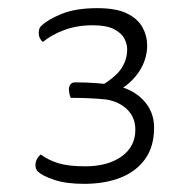

<svg xmlns="http://www.w3.org/2000/svg" viewBox="-20 -730 465 471"><path d="M186 -279Q143 -279 114 -288.5Q85 -298 73 -309Q67 -315 67 -325Q67 -340 80 -351Q99 -337 123.5 -329.5Q148 -322 189 -322Q244 -322 278 -346Q312 -370 312 -412Q312 -442 292 -461.5Q272 -481 240 -486Q222 -488 198.5 -489Q175 -490 154 -490Q152 -492 150.5 -499.5Q149 -507 149 -511Q149 -517 152.5 -522.5Q156 -528 165 -528Q191 -528 217.5 -526Q244 -524 259 -521Q304 -513 331 -485Q358 -457 358 -417Q358 -371 336.5 -340.5Q315 -310 276.5 -294.5Q238 -279 186 -279ZM268 -506 222 -516Q262 -539 277 -561Q292 -583 292 -609Q292 -622 285 -635.5Q278 -649 259.5 -658.5Q241 -668 208 -668Q169 -668 138 -656.5Q107 -645 85 -627Q75 -636 75 -649Q75 -662 82 -667Q97 -682 131.5 -696Q166 -710 219 -710Q265 -710 291.5 -697Q318 -684 329.5 -663Q341 -642 341 -619Q341 -585 322 -555.5Q303 -526 268 -506Z"/></svg>

Font: Yanone Kaffeesatz Light
Style: Regular
Weight: 300
Designer: Yanone (Cyrillic: Daniel Pouzeot, Huerta Tipografica, and Cyreal)
Foundry: Yanone
Version: Version 2.003